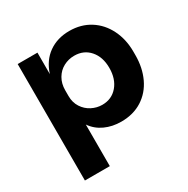

<svg xmlns="http://www.w3.org/2000/svg" viewBox="-171 -716 1045 1068"><g transform="rotate(-30 351.5 -182.0)"><path d="M73 -548H200V-410Q224 -485 280 -524.5Q336 -564 413 -564Q488 -564 545 -528Q602 -492 633.5 -428.5Q665 -365 665 -286V-263Q665 -183 635 -119Q605 -55 548 -18.5Q491 18 413 18Q356 18 309 -3.5Q262 -25 233 -67V200H73ZM504 -275Q504 -345 466.5 -388Q429 -431 368 -431Q331 -431 299 -414Q267 -397 248 -364.5Q229 -332 229 -289V-252Q229 -211 249 -180Q269 -149 301 -132.5Q333 -116 368 -116Q429 -116 466.5 -160Q504 -204 504 -275Z"/></g></svg>

Font: Sora-SIA
Style: Bold
Weight: 700
Designer: Jonathan Barnbrook, Julián Moncada
Foundry: Barnbrook Fonts
Version: Version 2.000